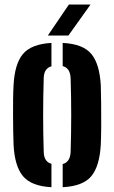

<svg xmlns="http://www.w3.org/2000/svg" viewBox="-20 -792 488 821"><path d="M38 -174Q37 -196.5 36.5 -229.5Q36 -262.5 35.8 -298.8Q35.5 -335 36 -368.8Q36.5 -402.5 38 -427Q42.5 -518.5 78 -561Q113.5 -603.5 200 -608.5V-508.5Q168 -499.5 167 -458.5Q162 -299.5 167 -142Q168 -100.5 200 -91.5V8.5Q114 4 78.2 -38.8Q42.5 -81.5 38 -174ZM248 8.5V-90.5Q280 -99 282 -142Q287 -300.5 282 -458.5Q280 -501 248 -509.5V-608.5Q335.5 -604 370.8 -561Q406 -518 411 -427Q412 -396 412.5 -349Q413 -302 412.8 -254.2Q412.5 -206.5 411 -174Q406 -82 370.8 -39Q335.5 4 248 8.5ZM184.5 -640 274.5 -772.5H367L272.5 -640Z"/></svg>

Font: Big Shoulders Stencil Display ExtraBold
Style: Regular
Weight: 800
Designer: Patric King
Foundry: XO Type Co
Version: Version 1.000